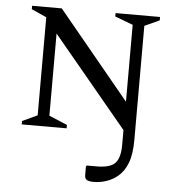

<svg xmlns="http://www.w3.org/2000/svg" viewBox="-55 -612 834 903"><g transform="rotate(5 362.0 -160.0)"><path d="M60 0V-16L131 -49V-512L60 -544V-560H200L539 -149V-512L454 -544V-560H664V-544L594 -512V26Q594 96 577.5 137Q561 178 534 200Q512 219 482 229.5Q452 240 420 240Q398 240 388 234Q378 228 378 211V170L382 166H428Q492 166 515.5 141Q539 116 539 55V-15L186 -440V-52L272 -16V0Z"/></g></svg>

Font: Spectral SC
Style: Regular
Weight: 400
Designer: Jean-Baptiste Levee
Foundry: Production Type
Version: Version 2.001